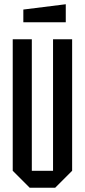

<svg xmlns="http://www.w3.org/2000/svg" viewBox="-20 -885 400 905"><path d="M40 -80V-700H130V-80H230V-700H320V-80L240 0H120ZM90 -780V-840L290 -865V-780Z"/></svg>

Font: Tektur Condensed
Style: Regular
Weight: 400
Width: 3
Designer: Adam Jagosz
Foundry: Adam Jagosz
Version: Version 1.005;gftools[0.9.30]